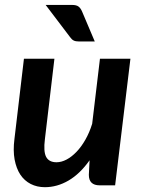

<svg xmlns="http://www.w3.org/2000/svg" viewBox="-20 -751 581 778"><path d="M32.5 0ZM200.5 -513H77L38.5 -187.5C34.5 -156.5 34.8 -128.8 39.2 -104.5C43.8 -80.2 51.5 -59.8 62.5 -43.2C73.5 -26.8 87.5 -14.2 104.5 -5.5C121.5 3.2 140.7 7.5 162 7.5C195 7.5 226.9 -1.5 257.8 -19.5C288.6 -37.5 317 -64.8 343 -101.5L340 -42.5C340 -14.2 354.7 0 384 0H446.5L508.5 -513H385L353.5 -249.5C346.2 -225.8 337 -204.3 326 -185C315 -165.7 303 -149.2 290 -135.8C277 -122.2 263.6 -111.8 249.8 -104.5C235.9 -97.2 222.3 -93.5 209 -93.5C188.7 -93.5 174.7 -100.8 167 -115.2C159.3 -129.8 157.7 -153.8 162 -187.5ZM272 -731H165L264 -600.5C268.7 -593.8 273.6 -589.2 278.8 -586.8C283.9 -584.2 290.8 -583 299.5 -583H364L312.5 -704.5C308.8 -713.2 304.2 -719.8 298.5 -724.2C292.8 -728.8 284 -731 272 -731Z"/></svg>

Font: Lato
Style: Bold Italic
Weight: 700
Italic angle: -7°
Designer: Lukasz Dziedzic
Foundry: tyPoland Lukasz Dziedzic
Version: Version 2.007; 2014-02-27